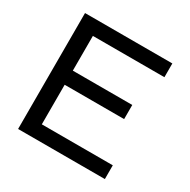

<svg xmlns="http://www.w3.org/2000/svg" viewBox="-143 -760 886 895"><g transform="rotate(30 300.0 -312.0)"><path d="M66 0V-624H536V-550H151V-363H471V-287H151V-74H533V0Z"/></g></svg>

Font: Inconsolata Expanded Medium
Style: Regular
Weight: 500
Width: 7
Monospace: yes
Designer: Raph Levien, Cyreal, Brenton Simpson
Foundry: Raph Levien, Cyreal, Google
Version: Version 3.001; ttfautohint (v1.8.2.53-6de2)